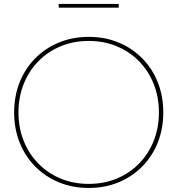

<svg xmlns="http://www.w3.org/2000/svg" viewBox="-20 -933 894 968"><path d="M578.6 -894.5H275.9V-913.1H578.6ZM427.7 14.6Q346.2 14.6 277.3 -13.7Q208.5 -42 157.7 -93.3Q106.9 -144.5 79.1 -214.1Q51.3 -283.7 51.3 -366.2Q51.3 -448.7 79.1 -518.3Q106.9 -587.9 157.7 -639.2Q208.5 -690.4 277.3 -718.8Q346.2 -747.1 427.7 -747.1Q509.3 -747.1 577.6 -718.8Q646 -690.4 696.8 -639.2Q747.6 -587.9 775.4 -518.3Q803.2 -448.7 803.2 -366.2Q803.2 -283.7 775.4 -214.1Q747.6 -144.5 696.8 -93.3Q646 -42 577.6 -13.7Q509.3 14.6 427.7 14.6ZM427.2 -5.9Q503.9 -5.9 568.6 -32.7Q633.3 -59.6 680.9 -108.2Q728.5 -156.7 754.9 -222.7Q781.2 -288.6 781.2 -366.2Q781.2 -443.8 754.9 -509.8Q728.5 -575.7 680.9 -624.3Q633.3 -672.9 568.6 -699.7Q503.9 -726.6 427.2 -726.6Q350.6 -726.6 285.9 -699.7Q221.2 -672.9 173.6 -624.3Q126 -575.7 99.6 -510Q73.2 -444.3 73.2 -366.2Q73.2 -288.1 99.6 -222.4Q126 -156.7 173.6 -108.2Q221.2 -59.6 285.9 -32.7Q350.6 -5.9 427.2 -5.9Z"/></svg>

Font: Kumbh Sans Thin
Style: Regular
Weight: 250
Version: Version 1.004